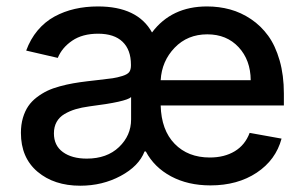

<svg xmlns="http://www.w3.org/2000/svg" viewBox="-20 -573 961 605"><path d="M643.1 11.2Q572.3 11.2 519 -17.3Q465.8 -45.9 439.5 -95.7H435.5Q417.5 -49.3 360.1 -18.6Q302.7 12.2 232.9 12.2Q150.4 12.2 98.1 -32Q45.9 -76.2 45.9 -154.3Q45.9 -180.2 52.2 -201.7Q58.6 -223.1 69.1 -238.5Q79.6 -253.9 95.9 -266.4Q112.3 -278.8 129.2 -286.9Q146 -294.9 168.5 -301Q190.9 -307.1 210.7 -310.5Q230.5 -314 254.9 -316.9Q265.1 -318.4 284.2 -320.3Q319.8 -324.2 334.7 -326.4Q349.6 -328.6 366 -333.7Q382.3 -338.9 387.5 -346.4Q392.6 -354 392.6 -366.7V-369.1Q392.6 -416 366.2 -441.4Q339.8 -466.8 289.1 -466.8Q239.7 -466.8 207.5 -444.8Q175.3 -422.9 162.1 -390.6L62.5 -413.6Q75.7 -449.7 98.6 -477.1Q121.6 -504.4 151.6 -520.8Q181.6 -537.1 215.8 -544.9Q250 -552.7 288.6 -552.7Q413.6 -552.7 459 -470.7Q520.5 -552.7 632.3 -552.7Q670.4 -552.7 705.1 -543.2Q739.7 -533.7 771 -512.7Q802.2 -491.7 825 -460.4Q847.7 -429.2 861.1 -382.6Q874.5 -335.9 874.5 -278.3V-240.7H486.3Q488.3 -163.1 530.3 -119.9Q572.3 -76.7 641.1 -76.7Q687 -76.7 719.7 -96.4Q752.4 -116.2 766.6 -154.3L867.2 -136.2Q849.1 -68.8 788.8 -28.8Q728.5 11.2 643.1 11.2ZM486.3 -320.3H770Q769.5 -383.8 731.9 -424.3Q694.3 -464.8 633.3 -464.8Q570.8 -464.8 530.3 -422.6Q489.7 -380.4 486.3 -320.3ZM253.4 -73.2Q316.9 -73.2 355 -109.6Q393.1 -146 393.1 -196.8V-267.1Q378.4 -252.4 261.7 -237.8Q236.8 -234.4 218 -228.8Q199.2 -223.1 183.1 -213.6Q167 -204.1 158.4 -188.7Q149.9 -173.3 149.9 -152.8Q149.9 -114.3 178.2 -93.8Q206.5 -73.2 253.4 -73.2Z"/></svg>

Font: Interop Med
Style: Regular
Weight: 500
Designer: Rasmus Andersson, Google, Jang Haemin
Foundry: jhaemin
Version: Version 1.007